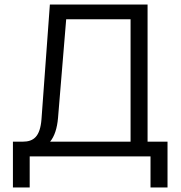

<svg xmlns="http://www.w3.org/2000/svg" viewBox="-20 -690 799 847"><path d="M200 -670 163 -164C157 -88 129 -65 80 -65H37V137H111V0H644V137H719V-65H631V-670ZM201 -65C220 -88 232 -123 236 -170L272 -605H556V-65Z"/></svg>

Font: LT Wave Alt Light
Style: Regular
Weight: 300
Designer: Daniel Lyons
Version: Version 2.5 (Glyphs App)